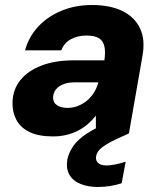

<svg xmlns="http://www.w3.org/2000/svg" viewBox="-20 -533 644 767"><path d="M192 12Q134 12 98 -5.5Q62 -23 45.5 -54Q29 -85 30 -123Q31 -175 61 -212.5Q91 -250 145.5 -271Q200 -292 275 -292H397Q402 -326 397 -348Q392 -370 375 -380.5Q358 -391 325 -391Q291 -391 263.5 -376.5Q236 -362 225 -332H80Q95 -386 132.5 -426.5Q170 -467 225.5 -490Q281 -513 347 -513Q420 -513 469 -489Q518 -465 539.5 -419.5Q561 -374 549 -309L495 0H363V-71Q349 -53 331 -37.5Q313 -22 291.5 -11Q270 0 245 6Q220 12 192 12ZM249 -102Q272 -102 292 -110Q312 -118 328 -131.5Q344 -145 355.5 -163.5Q367 -182 373 -204H277Q252 -204 233 -196.5Q214 -189 203.5 -176Q193 -163 192 -144Q192 -123 208 -112.5Q224 -102 249 -102ZM371 214Q332 214 302 202Q272 190 257.5 165.5Q243 141 249 104Q255 76 273 50Q291 24 328.5 -0.5Q366 -25 428 -50L475 -69L495 0L442 24Q403 43 385 58Q367 73 364 91Q361 108 372 118Q383 128 405 128Q421 128 440.5 124Q460 120 482 113L466 199Q445 206 420.5 210Q396 214 371 214Z"/></svg>

Font: DM Sans 18pt Black
Style: Italic
Weight: 900
Italic angle: -10°
Designer: Colophon Foundry, Jonny Pinhorn
Foundry: Colophon Foundry
Version: Version 4.004;gftools[0.9.30]